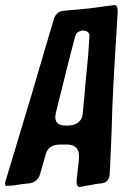

<svg xmlns="http://www.w3.org/2000/svg" viewBox="-90 -756 524 768"><path d="M244 -11 235 -9H232L228 -8Q216 -9 216 -32L225 -112L226 -130Q226 -178 178 -178H152Q102 -178 92 -136L71 -62Q67 -46 56 -35.5Q45 -25 30 -23L21 -22Q3 -20 -5 -19H-7L-11 -18H-13L-30 -15Q-35 -15 -38 -14L-56 -13H-59L-64 -12Q-70 -12 -70 -25Q-70 -27 -68 -31L1 -260Q26 -341 103 -604L124 -675Q133 -710 165 -713L264 -722Q333 -731 361 -735H363L368 -736Q381 -735 381 -711L376 -627Q374 -598 372 -564Q370 -530 367.5 -489Q365 -448 364 -425Q363 -407 361.5 -372Q360 -337 359 -320L357 -247Q356 -211 354 -172Q353 -154 351.5 -116.5Q350 -79 349 -61Q347 -28 319 -23L302 -21Q299 -21 291 -19.5Q283 -18 279 -17Q257 -13 244 -11ZM262 -527 268 -612Q268 -634 238 -634Q217 -629 212 -615L190 -532Q152 -380 133 -303Q133 -300 132.5 -297Q132 -294 131.5 -292Q131 -290 131 -289Q131 -254 171 -254H188Q237 -259 241 -302L243 -325Q249 -379 251 -413Q253 -437 262 -527Z"/></svg>

Font: Bangerz Fix
Style: Regular
Weight: 400
Designer: vernon adams
Foundry: Vernon Adams
Version: Version 2.10;December 28, 2023;FontCreator 13.0.0.2683 64-bi